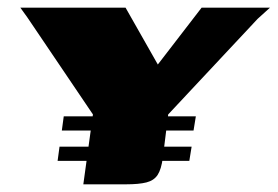

<svg xmlns="http://www.w3.org/2000/svg" viewBox="-20 -480 723 500"><path d="M197 0 222 -182 51 -435 33 -460H307L391 -312L505 -460H683L651 -431L418 -182L404 -69Q400 -39 390.5 -24.5Q381 -10 361.5 -5Q342 0 308 0ZM146 -177H490L484 -140H141ZM135 -98H479L473 -61H130Z"/></svg>

Font: Genos ExtraBold
Style: Italic
Weight: 800
Italic angle: -8°
Version: Version 1.010